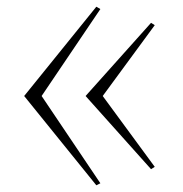

<svg xmlns="http://www.w3.org/2000/svg" viewBox="-20 -547 546 572"><path d="M267 -527 52 -261 267 5 279 -1 104 -261 279 -520ZM430 -479 235 -261 430 -43 441 -50 286 -261 441 -472Z"/></svg>

Font: Sprat Extended Light
Style: Regular
Weight: 300
Width: 9
Designer: Ethan Nakache
Foundry: Collletttivo
Version: Version 2.000;Glyphs 3.2 (3217)